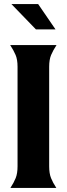

<svg xmlns="http://www.w3.org/2000/svg" viewBox="-20 -921 327 941"><path d="M221 -106Q221 -71 230 -48.5Q239 -26 256 0H31Q48 -26 57 -48.5Q66 -71 66 -106V-594Q66 -629 56.5 -651.5Q47 -674 30 -700H257Q240 -674 230.5 -651.5Q221 -629 221 -594ZM156 -777 36 -901H167L252 -777Z"/></svg>

Font: LT Museum
Style: Bold
Weight: 700
Designer: Daniel Lyons
Foundry: LyonsType
Version: Version 1.010